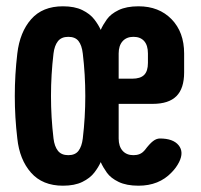

<svg xmlns="http://www.w3.org/2000/svg" viewBox="-20 -580 640 610"><path d="M565 -350Q565 -299 540.5 -274.5Q516 -250 465 -250H357V-140Q357 -115 369.5 -101Q382 -87 404 -87Q426 -87 438 -101L440 -103Q455 -123 466 -131.5Q477 -140 488 -140Q530 -140 547.5 -118.5Q565 -97 549 -65Q540 -47 525 -32Q485 10 420 10Q382 10 357 -2Q332 -14 319.5 -31.5Q307 -49 300 -65Q293 -49 279.5 -31.5Q266 -14 241.5 -2Q217 10 180 10Q115 10 78.5 -31.5Q42 -73 35 -140Q27 -207 27 -275Q27 -343 35 -410Q43 -478 79 -519Q115 -560 180 -560Q217 -560 241.5 -548Q266 -536 279.5 -518.5Q293 -501 300 -485Q307 -501 319.5 -518.5Q332 -536 357 -548Q382 -560 420 -560Q485 -560 525 -519Q565 -478 565 -410ZM197 -87Q219 -87 229.5 -101Q240 -115 243 -140Q251 -207 251 -275Q251 -343 243 -410Q240 -436 229.5 -449.5Q219 -463 197 -463Q175 -463 164 -449Q153 -435 150 -410Q142 -343 142 -275Q142 -207 150 -140Q153 -115 164 -101Q175 -87 197 -87ZM357 -330H400Q426 -330 438 -342Q450 -354 450 -380V-410Q450 -436 438 -449.5Q426 -463 404 -463Q382 -463 369.5 -449Q357 -435 357 -410Z"/></svg>

Font: Maple Mono NL ExtraBold
Style: Regular
Weight: 800
Monospace: yes
Designer: subframe7536
Version: Version 7.000